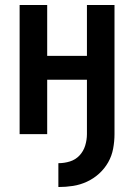

<svg xmlns="http://www.w3.org/2000/svg" viewBox="-20 -540 540 773"><path d="M215 213V117Q239 117 261.5 110Q284 103 300 86Q316 69 323 46Q330 23 330 0V-219H170V0H59V-520H170V-315H330V-520H441V0Q441 29 435.5 58.5Q430 88 415.5 113.5Q401 139 379 159Q357 179 330 191.5Q303 204 274 208.5Q245 213 215 213Z"/></svg>

Font: Iosevka SS08 Regular
Style: Bold
Weight: 700
Monospace: yes
Designer: Belleve Invis
Foundry: Belleve Invis
Version: Version 16.3.4; ttfautohint (v1.8.4)